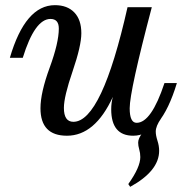

<svg xmlns="http://www.w3.org/2000/svg" viewBox="-20 -516 711 741"><path d="M238.3 7.8Q136.2 7.8 136.2 -98.1Q136.2 -158.2 171.6 -254.6Q207 -351.1 207 -405.8Q207 -442.9 174.8 -442.9Q114.3 -442.9 67.9 -293H18.1Q77.6 -496.1 191.9 -496.1Q239.7 -496.1 266.8 -468Q293.9 -439.9 293.9 -387.7Q293.9 -339.4 260.3 -241.2Q226.6 -143.1 226.6 -99.6Q226.6 -45.9 263.2 -45.9Q372.6 -45.9 472.2 -488.3H565.9Q480.5 -165 480.5 -98.1Q480.5 -42 507.3 -42Q564 -42 614.7 -195.3H662.6Q601.1 7.8 494.1 7.8Q409.2 7.8 409.2 -94.2Q409.2 -118.7 415.5 -142.1Q346.7 7.8 238.3 7.8ZM482.4 205.1 475.1 194.3Q521.5 129.4 521.5 90.3Q521.5 74.7 517.3 60.5Q513.2 46.4 513.2 34.7Q513.2 1.5 578.1 -47.9L601.6 -58.6Q581.1 -29.3 581.1 -8.3Q581.1 6.3 587.6 26.6Q594.2 46.9 594.2 65.9Q594.2 143.6 482.4 205.1Z"/></svg>

Font: Munson
Style: Italic
Weight: 400
Italic angle: -12°
Designer: Paul James MIller
Foundry: High-Logic / Made with FontCreator
Version: Version 2.10;May 5, 2019;FontCreator 11.5.0.2430 64-bit